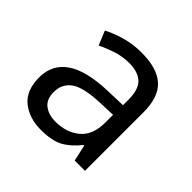

<svg xmlns="http://www.w3.org/2000/svg" viewBox="-142 -690 846 846"><g transform="rotate(45 280.5 -267.5)"><path d="M288 -545Q386 -545 433 -502Q480 -459 480 -365V0H416L399 -76H395Q360 -32 321.5 -11Q283 10 215 10Q142 10 94 -28.5Q46 -67 46 -149Q46 -229 109 -272.5Q172 -316 303 -320L394 -323V-355Q394 -422 365 -448Q336 -474 283 -474Q241 -474 203 -461.5Q165 -449 132 -433L105 -499Q140 -518 188 -531.5Q236 -545 288 -545ZM314 -259Q214 -255 175.5 -227Q137 -199 137 -148Q137 -103 164.5 -82Q192 -61 235 -61Q303 -61 348 -98.5Q393 -136 393 -214V-262Z"/></g></svg>

Font: Noto Sans Tagalog
Style: Regular
Weight: 400
Designer: Monotype Design Team
Foundry: Monotype Imaging Inc.
Version: Version 2.001; ttfautohint (v1.8.4.7-5d5b)